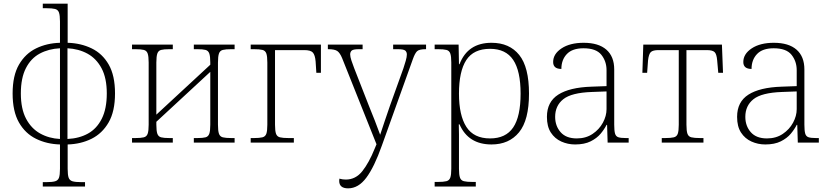

<svg xmlns="http://www.w3.org/2000/svg" viewBox="-20 -780 4544 1050"><path d="M214 240V216H235Q265 216 281 211.5Q297 207 302.5 192Q308 177 308 143V10Q236 8 177 -21Q118 -50 83.5 -110.5Q49 -171 49 -269Q49 -367 84 -427Q119 -487 177.5 -515.5Q236 -544 308 -546V-663Q308 -696 302.5 -711.5Q297 -727 281 -731Q265 -735 235 -735H214V-760H350V-546Q422 -544 481 -515.5Q540 -487 574.5 -427Q609 -367 609 -269Q609 -171 574 -110.5Q539 -50 480.5 -21Q422 8 350 10V143Q350 177 355.5 192Q361 207 377 211.5Q393 216 423 216H445V240ZM308 -20V-516Q246 -513 197.5 -487Q149 -461 121.5 -407Q94 -353 94 -269Q94 -185 122.5 -131Q151 -77 199.5 -50Q248 -23 308 -20ZM349 -20Q413 -23 461 -49.5Q509 -76 536.5 -130.5Q564 -185 564 -269Q564 -353 535.5 -406.5Q507 -460 458.5 -486.5Q410 -513 349 -516Z M702 0V-25H720Q751 -25 766.5 -29Q782 -33 787.5 -48.5Q793 -64 793 -98V-438Q793 -472 787.5 -487.5Q782 -503 766.5 -507Q751 -511 720 -511H702V-536H925V-511H906Q876 -511 861 -507Q846 -503 840.5 -487.5Q835 -472 835 -438V-153L1130 -426V-438Q1130 -472 1124.5 -487.5Q1119 -503 1104 -507Q1089 -511 1059 -511H1040V-536H1263V-511H1245Q1214 -511 1198.5 -507Q1183 -503 1177.5 -487.5Q1172 -472 1172 -438V-98Q1172 -64 1177.5 -48.5Q1183 -33 1198.5 -29Q1214 -25 1245 -25H1263V0H1040V-25H1059Q1089 -25 1104 -29Q1119 -33 1124.5 -48.5Q1130 -64 1130 -98V-387L835 -114V-98Q835 -64 840.5 -48.5Q846 -33 861 -29Q876 -25 906 -25H925V0Z M1351 0V-25H1369Q1399 -25 1415 -29Q1431 -33 1436.5 -48.5Q1442 -64 1442 -98V-438Q1442 -472 1436.5 -487.5Q1431 -503 1415.5 -507Q1400 -511 1369 -511H1351V-536H1735V-382H1710L1706 -444Q1703 -479 1691 -492.5Q1679 -506 1644 -506H1484V-98Q1484 -64 1489.5 -48.5Q1495 -33 1511 -29Q1527 -25 1558 -25H1587V0Z M1884 250Q1835 250 1835 209Q1835 203 1836 197Q1853 202 1871 202Q1925 202 1961.5 156Q1998 110 2029 33L2039 9L1851 -462Q1839 -491 1824.5 -501Q1810 -511 1775 -511H1773V-536H1963V-511H1943Q1912 -511 1903.5 -503.5Q1895 -496 1895 -482Q1895 -470 1902 -448.5Q1909 -427 1917 -407L1996 -205Q2014 -161 2030 -120Q2046 -79 2059 -43Q2071 -79 2084 -118Q2097 -157 2112 -200L2186 -406Q2193 -427 2199 -448Q2205 -469 2205 -482Q2205 -496 2196 -503.5Q2187 -511 2155 -511H2130V-536H2310V-511H2308Q2272 -511 2260.5 -499.5Q2249 -488 2238 -457L2068 17Q2027 133 1983.5 191.5Q1940 250 1884 250Z M2357 240V215H2373Q2405 215 2421 211Q2437 207 2442.5 191.5Q2448 176 2448 143V-439Q2448 -472 2442.5 -487.5Q2437 -503 2421.5 -507Q2406 -511 2375 -511H2357V-536H2488L2490 -429H2493Q2538 -546 2668 -546Q2766 -546 2819.5 -479.5Q2873 -413 2873 -268Q2873 -123 2818.5 -56.5Q2764 10 2668 10Q2541 10 2493 -100H2489Q2490 -73 2490 -45Q2490 -17 2490 7V143Q2490 176 2495.5 191.5Q2501 207 2517 211Q2533 215 2565 215H2582V240ZM2660 -23Q2746 -23 2786.5 -83Q2827 -143 2827 -268Q2827 -392 2786.5 -452.5Q2746 -513 2660 -513Q2570 -513 2530 -451.5Q2490 -390 2490 -268Q2490 -149 2530.5 -86Q2571 -23 2660 -23Z M3125 10Q3085 10 3049.5 -6Q3014 -22 2992.5 -55Q2971 -88 2971 -141Q2971 -223 3033 -262.5Q3095 -302 3214 -306L3297 -309V-396Q3297 -445 3268.5 -480.5Q3240 -516 3171 -516Q3110 -516 3080 -484.5Q3050 -453 3050 -403Q3005 -403 3005 -441Q3005 -485 3051 -515.5Q3097 -546 3172 -546Q3253 -546 3296 -508.5Q3339 -471 3339 -400V-98Q3339 -65 3343.5 -49.5Q3348 -34 3361.5 -29.5Q3375 -25 3403 -25H3418V0H3303L3300 -97H3297Q3285 -73 3264.5 -48.5Q3244 -24 3210 -7Q3176 10 3125 10ZM3134 -23Q3184 -23 3220.5 -47.5Q3257 -72 3277 -109Q3297 -146 3297 -183V-280L3216 -277Q3105 -273 3060.5 -237.5Q3016 -202 3016 -141Q3016 -91 3046 -57Q3076 -23 3134 -23Z M3599 0V-25H3617Q3649 -25 3665 -29Q3681 -33 3686.5 -48.5Q3692 -64 3692 -98V-506H3581Q3551 -506 3539.5 -495.5Q3528 -485 3524 -450L3519 -382H3493L3498 -536H3928L3934 -382H3908L3902 -450Q3899 -485 3887.5 -495.5Q3876 -506 3845 -506H3734V-98Q3734 -64 3739.5 -48.5Q3745 -33 3761 -29Q3777 -25 3809 -25H3827V0Z M4165 10Q4125 10 4089.5 -6Q4054 -22 4032.5 -55Q4011 -88 4011 -141Q4011 -223 4073 -262.5Q4135 -302 4254 -306L4337 -309V-396Q4337 -445 4308.5 -480.5Q4280 -516 4211 -516Q4150 -516 4120 -484.5Q4090 -453 4090 -403Q4045 -403 4045 -441Q4045 -485 4091 -515.5Q4137 -546 4212 -546Q4293 -546 4336 -508.5Q4379 -471 4379 -400V-98Q4379 -65 4383.5 -49.5Q4388 -34 4401.5 -29.5Q4415 -25 4443 -25H4458V0H4343L4340 -97H4337Q4325 -73 4304.5 -48.5Q4284 -24 4250 -7Q4216 10 4165 10ZM4174 -23Q4224 -23 4260.5 -47.5Q4297 -72 4317 -109Q4337 -146 4337 -183V-280L4256 -277Q4145 -273 4100.5 -237.5Q4056 -202 4056 -141Q4056 -91 4086 -57Q4116 -23 4174 -23Z"/></svg>

Font: Noto Serif ExtraLight
Style: Regular
Weight: 200
Designer: Monotype Design Team
Foundry: Monotype Imaging Inc.
Version: Version 2.015; ttfautohint (v1.8.4.7-5d5b)